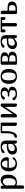

<svg xmlns="http://www.w3.org/2000/svg" viewBox="2554 -3096 762 5910"><g transform="rotate(-90 2935.0 -141.0)"><path d="M80 -459Q80 -502 119 -502Q181 -502 182 -416V-408H183Q240 -502 342 -502Q513 -502 513 -276Q513 -139 450 -69.5Q387 0 275 0Q225 0 184 -19V149Q184 192 169.5 206Q155 220 120 220Q97 220 88.5 208.5Q80 197 80 173ZM405 -268Q405 -362 377.5 -398.5Q350 -435 302 -435Q260 -435 221.5 -398Q183 -361 183 -318V-101Q183 -78 208 -59Q233 -40 275 -40Q338 -40 371.5 -92.5Q405 -145 405 -268Z M1001 -126Q1011 -137 1026 -137Q1035 -137 1042 -131Q1049 -125 1049 -116Q1049 -98 1036 -82Q970 0 852 0Q735 0 675.5 -63.5Q616 -127 616 -239Q616 -367 676 -434.5Q736 -502 850 -502Q941 -502 996 -450Q1051 -398 1051 -301Q1051 -252 994 -252H725Q724 -244 724 -230Q724 -144 758 -94Q792 -44 863 -44Q880 -44 894.5 -46.5Q909 -49 922 -55.5Q935 -62 943.5 -66.5Q952 -71 962.5 -82Q973 -93 977 -97Q981 -101 990.5 -113Q1000 -125 1001 -126ZM844 -462Q741 -462 728 -294H915Q949 -294 949 -323Q949 -390 917.5 -426Q886 -462 844 -462Z M1461 -95Q1398 0 1285 0Q1211 0 1172.5 -36.5Q1134 -73 1134 -135Q1134 -170 1145.5 -199Q1157 -228 1183.5 -254Q1210 -280 1262 -295Q1314 -310 1386 -310H1459V-338Q1459 -406 1435.5 -434Q1412 -462 1359 -462Q1309 -462 1271 -420Q1239 -385 1210 -385Q1193 -385 1184 -394.5Q1175 -404 1175 -419Q1175 -452 1230 -475Q1294 -502 1379 -502Q1485 -502 1524.5 -459Q1564 -416 1564 -321V-47Q1564 -23 1556 -11.5Q1548 0 1525 0Q1492 0 1478 -22.5Q1464 -45 1464 -94ZM1402 -268Q1238 -268 1238 -149Q1238 -67 1325 -67Q1370 -67 1415 -98.5Q1460 -130 1460 -184V-268Z M2117 -47Q2117 -23 2108.5 -11.5Q2100 0 2077 0Q2043 0 2028 -19Q2013 -38 2013 -82V-455H1853V-350Q1853 -154 1798 -69Q1753 0 1690 0Q1647 0 1647 -39Q1647 -52 1659.5 -65Q1672 -78 1690 -82Q1713 -87 1729.5 -99Q1746 -111 1756.5 -131.5Q1767 -152 1773.5 -172.5Q1780 -193 1782.5 -226.5Q1785 -260 1786 -286.5Q1787 -313 1787 -356V-455Q1787 -479 1795.5 -490.5Q1804 -502 1829 -502H2077Q2100 -502 2108.5 -490.5Q2117 -479 2117 -455Z M2704 -47Q2704 -23 2695.5 -11.5Q2687 0 2664 0Q2630 0 2615 -19Q2600 -38 2600 -82V-368L2374 -26Q2358 0 2317 0Q2294 0 2285.5 -11.5Q2277 -23 2277 -47V-455Q2277 -479 2285.5 -490.5Q2294 -502 2317 -502Q2351 -502 2366 -483Q2381 -464 2381 -420V-130L2606 -472Q2625 -502 2664 -502Q2687 -502 2695.5 -490.5Q2704 -479 2704 -455Z M2898 -99Q2912 -68 2935 -54Q2958 -40 3009 -40Q3115 -40 3115 -145Q3115 -236 2995 -236H2935Q2916 -236 2916 -261Q2916 -282 2935 -282H2997Q3044 -282 3070 -307Q3096 -332 3096 -379Q3096 -417 3072.5 -439.5Q3049 -462 3009 -462Q2949 -462 2917 -408Q2895 -370 2861 -370Q2846 -370 2835.5 -380Q2825 -390 2825 -406Q2825 -443 2879 -473Q2901 -485 2940 -493.5Q2979 -502 3010 -502Q3201 -502 3201 -382Q3201 -340 3174.5 -308Q3148 -276 3093 -264V-260Q3152 -256 3186 -225.5Q3220 -195 3220 -147Q3220 -79 3163 -39.5Q3106 0 2992 0Q2908 0 2853 -34Q2804 -65 2804 -102Q2804 -118 2816.5 -128.5Q2829 -139 2843 -139Q2880 -139 2898 -99Z M3309 -251Q3309 -378 3370 -440Q3431 -502 3538 -502Q3645 -502 3706 -440Q3767 -378 3767 -251Q3767 -126 3707 -63Q3647 0 3538 0Q3429 0 3369 -63Q3309 -126 3309 -251ZM3659 -251Q3659 -369 3627 -415.5Q3595 -462 3538 -462Q3482 -462 3449.5 -415Q3417 -368 3417 -251Q3417 -132 3448 -86Q3479 -40 3538 -40Q3597 -40 3628 -85.5Q3659 -131 3659 -251Z M3897 -455Q3897 -479 3905.5 -490.5Q3914 -502 3937 -502H4107Q4179 -502 4229.5 -473Q4280 -444 4280 -382Q4280 -338 4252.5 -306.5Q4225 -275 4176 -267V-261Q4233 -259 4266.5 -226.5Q4300 -194 4300 -148Q4300 -106 4280.5 -75Q4261 -44 4228.5 -29Q4196 -14 4163.5 -7Q4131 0 4095 0H3937Q3914 0 3905.5 -11.5Q3897 -23 3897 -47ZM4085 -280Q4124 -280 4149.5 -302.5Q4175 -325 4175 -372Q4175 -412 4149.5 -434.5Q4124 -457 4080 -457H3999V-280ZM3999 -45H4083Q4139 -45 4165.5 -74Q4192 -103 4192 -143Q4192 -188 4164 -213Q4136 -238 4081 -238H3999Z M4706 -95Q4643 0 4530 0Q4456 0 4417.5 -36.5Q4379 -73 4379 -135Q4379 -170 4390.5 -199Q4402 -228 4428.5 -254Q4455 -280 4507 -295Q4559 -310 4631 -310H4704V-338Q4704 -406 4680.5 -434Q4657 -462 4604 -462Q4554 -462 4516 -420Q4484 -385 4455 -385Q4438 -385 4429 -394.5Q4420 -404 4420 -419Q4420 -452 4475 -475Q4539 -502 4624 -502Q4730 -502 4769.5 -459Q4809 -416 4809 -321V-47Q4809 -23 4801 -11.5Q4793 0 4770 0Q4737 0 4723 -22.5Q4709 -45 4709 -94ZM4647 -268Q4483 -268 4483 -149Q4483 -67 4570 -67Q4615 -67 4660 -98.5Q4705 -130 4705 -184V-268Z M5181 -455V-65Q5181 -25 5168 -12.5Q5155 0 5124 0Q5096 0 5086.5 -11.5Q5077 -23 5077 -47V-455H4987V-418Q4987 -379 4975.5 -366.5Q4964 -354 4932 -354Q4911 -354 4903 -364.5Q4895 -375 4895 -396V-471Q4895 -502 4927 -502H5333Q5365 -502 5365 -471V-396Q5365 -375 5357 -364.5Q5349 -354 5328 -354Q5296 -354 5284.5 -366.5Q5273 -379 5273 -418V-455Z M5562 -289H5655Q5754 -289 5798 -254.5Q5842 -220 5842 -152Q5842 -78 5786 -39Q5730 0 5627 0H5498Q5475 0 5466.5 -11.5Q5458 -23 5458 -47V-455Q5458 -479 5466.5 -490.5Q5475 -502 5498 -502Q5532 -502 5547 -483Q5562 -464 5562 -420ZM5623 -45Q5679 -45 5706.5 -69Q5734 -93 5734 -148Q5734 -203 5705.5 -223.5Q5677 -244 5623 -244H5561V-45Z"/></g></svg>

Font: Marmelad
Style: Regular
Weight: 400
Designer: Manvel Shmavonyan
Foundry: Cyreal
Version: Version 1.001;PS 001.001;hotconv 1.0.88;makeotf.lib2.5.64775